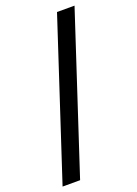

<svg xmlns="http://www.w3.org/2000/svg" viewBox="-149 -762 647 906"><g transform="rotate(-20 174.5 -308.5)"><path d="M2 83 259 -700H347L90 83Z"/></g></svg>

Font: Bricolage Grotesque
Style: Regular
Weight: 400
Designer: Mathieu Triay
Foundry: Atelier Triay
Version: Version 1.001;gftools[0.9.33.dev8+g029e19f]